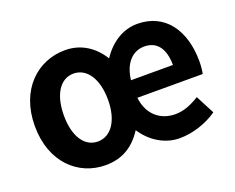

<svg xmlns="http://www.w3.org/2000/svg" viewBox="-98 -742 1134 925"><g transform="rotate(-20 469.0 -280.0)"><path d="M302 14C387 14 448 -24 494 -95C538 -27 608 14 681 14C749 14 820 -10 875 -48L825 -144C784 -119 746 -102 701 -102C625 -102 565 -150 555 -239H890C893 -252 896 -276 896 -303C896 -458 820 -574 675 -574C603 -574 537 -533 492 -464C450 -532 386 -574 305 -574C164 -574 44 -466 44 -279C44 -94 161 14 302 14ZM305 -106C236 -106 193 -174 193 -279C193 -385 236 -454 305 -454C374 -454 419 -385 419 -279C419 -174 374 -106 305 -106ZM555 -329C565 -415 611 -460 670 -460C737 -460 770 -410 770 -329Z"/></g></svg>

Font: Noto Sans Japanese Bold
Style: Bold
Weight: 700
Designer: Ryoko NISHIZUKA (kana & ideographs); Paul D. Hunt (Latin, Greek & Cyrillic); Wenlong ZHANG (bopomofo); Sandoll Communica
Foundry: Adobe Systems Incorporated
Version: Version 1.000;PS 1;hotconv 1.0.78;makeotf.lib2.5.61930